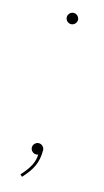

<svg xmlns="http://www.w3.org/2000/svg" viewBox="-98 -537 357 662"><g transform="rotate(15 80.0 -206.0)"><path d="M60 -482.5C60 -471.5 69.5 -462.5 80 -462.5C91 -462.5 100 -472 100 -482.5C100 -493.5 90.5 -502.5 80 -502.5C69 -502.5 60 -493 60 -482.5ZM60 -17.5C60 -6.5 69.5 2.5 80 2.5C82.5 2.5 85 2 87 1H87.5C87.5 28 73.5 53 46 83L53.5 89.5C86 54 100 27 100 -17.5C100 -28.5 90.5 -37.5 80 -37.5C69 -37.5 60 -28 60 -17.5Z"/></g></svg>

Font: Znikomit
Style: Regular
Weight: 100
Designer: gluk
Foundry: gluk
Version: Version 0.55